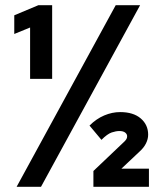

<svg xmlns="http://www.w3.org/2000/svg" viewBox="-20 -720 640 740"><path d="M96 -416V-614L35 -589V-661L128 -700H181V-416ZM340 0V-61L460 -175Q465 -180 467.5 -184.5Q470 -189 470 -195Q470 -203 462.5 -209Q455 -215 440 -215Q427 -215 410.5 -209.5Q394 -204 371 -181L325 -236Q351 -262 381.5 -275Q412 -288 443 -288Q494 -288 522.5 -263.5Q551 -239 551 -201Q551 -184 542.5 -167Q534 -150 517 -135L448 -70H554V0ZM44 0 426 -700H520L138 0Z"/></svg>

Font: Red Hat Mono
Style: Regular
Weight: 300
Monospace: yes
Designer: Pentagram, MCKL
Foundry: Pentagram, MCKL
Version: Version 1.023